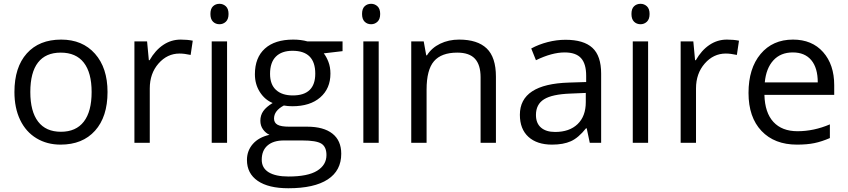

<svg xmlns="http://www.w3.org/2000/svg" viewBox="-20 -754 4478 1014"><path d="M547.9 -268.1Q547.9 -137.2 481.9 -63.7Q416 9.8 299.8 9.8Q228 9.8 172.4 -23.9Q116.7 -57.6 86.4 -120.6Q56.2 -183.6 56.2 -268.1Q56.2 -398.9 121.6 -471.9Q187 -544.9 303.2 -544.9Q415.5 -544.9 481.7 -470.2Q547.9 -395.5 547.9 -268.1ZM140.1 -268.1Q140.1 -165.5 181.2 -111.8Q222.2 -58.1 301.8 -58.1Q381.3 -58.1 422.6 -111.6Q463.9 -165 463.9 -268.1Q463.9 -370.1 422.6 -423.1Q381.3 -476.1 300.8 -476.1Q221.2 -476.1 180.7 -423.8Q140.1 -371.6 140.1 -268.1Z M934.1 -544.9Q969.7 -544.9 998 -539.1L986.8 -463.9Q953.6 -471.2 928.2 -471.2Q863.3 -471.2 817.1 -418.5Q771 -365.7 771 -287.1V0H689.9V-535.2H756.8L766.1 -436H770Q799.8 -488.3 841.8 -516.6Q883.8 -544.9 934.1 -544.9Z M1179.2 0H1098.1V-535.2H1179.2ZM1091.3 -680.2Q1091.3 -708 1105 -720.9Q1118.7 -733.9 1139.2 -733.9Q1158.7 -733.9 1172.9 -720.7Q1187 -707.5 1187 -680.2Q1187 -652.8 1172.9 -639.4Q1158.7 -626 1139.2 -626Q1118.7 -626 1105 -639.4Q1091.3 -652.8 1091.3 -680.2Z M1789.1 -535.2V-483.9L1689.9 -472.2Q1703.6 -455.1 1714.4 -427.5Q1725.1 -399.9 1725.1 -365.2Q1725.1 -286.6 1671.4 -239.7Q1617.7 -192.9 1523.9 -192.9Q1500 -192.9 1479 -196.8Q1427.2 -169.4 1427.2 -127.9Q1427.2 -106 1445.3 -95.5Q1463.4 -85 1507.3 -85H1602.1Q1689 -85 1735.6 -48.3Q1782.2 -11.7 1782.2 58.1Q1782.2 147 1710.9 193.6Q1639.6 240.2 1502.9 240.2Q1397.9 240.2 1341.1 201.2Q1284.2 162.1 1284.2 90.8Q1284.2 42 1315.4 6.3Q1346.7 -29.3 1403.3 -42Q1382.8 -51.3 1368.9 -70.8Q1355 -90.3 1355 -116.2Q1355 -145.5 1370.6 -167.5Q1386.2 -189.5 1419.9 -210Q1378.4 -227.1 1352.3 -268.1Q1326.2 -309.1 1326.2 -361.8Q1326.2 -449.7 1378.9 -497.3Q1431.6 -544.9 1528.3 -544.9Q1570.3 -544.9 1604 -535.2ZM1362.3 89.8Q1362.3 133.3 1398.9 155.8Q1435.5 178.2 1503.9 178.2Q1606 178.2 1655 147.7Q1704.1 117.2 1704.1 64.9Q1704.1 21.5 1677.2 4.6Q1650.4 -12.2 1576.2 -12.2H1479Q1423.8 -12.2 1393.1 14.2Q1362.3 40.5 1362.3 89.8ZM1406.2 -363.8Q1406.2 -307.6 1438 -278.8Q1469.7 -250 1526.4 -250Q1645 -250 1645 -365.2Q1645 -485.8 1524.9 -485.8Q1467.8 -485.8 1437 -455.1Q1406.2 -424.3 1406.2 -363.8Z M1980 0H1898.9V-535.2H1980ZM1892.1 -680.2Q1892.1 -708 1905.8 -720.9Q1919.4 -733.9 1939.9 -733.9Q1959.5 -733.9 1973.6 -720.7Q1987.8 -707.5 1987.8 -680.2Q1987.8 -652.8 1973.6 -639.4Q1959.5 -626 1939.9 -626Q1919.4 -626 1905.8 -639.4Q1892.1 -652.8 1892.1 -680.2Z M2518.1 0V-346.2Q2518.1 -411.6 2488.3 -443.8Q2458.5 -476.1 2395 -476.1Q2311 -476.1 2272 -430.7Q2232.9 -385.3 2232.9 -280.8V0H2151.9V-535.2H2217.8L2231 -461.9H2234.9Q2259.8 -501.5 2304.7 -523.2Q2349.6 -544.9 2404.8 -544.9Q2501.5 -544.9 2550.3 -498.3Q2599.1 -451.7 2599.1 -349.1V0Z M3094.7 0 3078.6 -76.2H3074.7Q3034.7 -25.9 2994.9 -8.1Q2955.1 9.8 2895.5 9.8Q2815.9 9.8 2770.8 -31.2Q2725.6 -72.3 2725.6 -147.9Q2725.6 -310.1 2984.9 -317.9L3075.7 -320.8V-354Q3075.7 -417 3048.6 -447Q3021.5 -477.1 2961.9 -477.1Q2895 -477.1 2810.5 -436L2785.6 -498Q2825.2 -519.5 2872.3 -531.7Q2919.4 -543.9 2966.8 -543.9Q3062.5 -543.9 3108.6 -501.5Q3154.8 -459 3154.8 -365.2V0ZM2911.6 -57.1Q2987.3 -57.1 3030.5 -98.6Q3073.7 -140.1 3073.7 -214.8V-263.2L2992.7 -259.8Q2896 -256.3 2853.3 -229.7Q2810.5 -203.1 2810.5 -147Q2810.5 -103 2837.2 -80.1Q2863.8 -57.1 2911.6 -57.1Z M3402.8 0H3321.8V-535.2H3402.8ZM3314.9 -680.2Q3314.9 -708 3328.6 -720.9Q3342.3 -733.9 3362.8 -733.9Q3382.3 -733.9 3396.5 -720.7Q3410.6 -707.5 3410.6 -680.2Q3410.6 -652.8 3396.5 -639.4Q3382.3 -626 3362.8 -626Q3342.3 -626 3328.6 -639.4Q3314.9 -652.8 3314.9 -680.2Z M3818.8 -544.9Q3854.5 -544.9 3882.8 -539.1L3871.6 -463.9Q3838.4 -471.2 3813 -471.2Q3748 -471.2 3701.9 -418.5Q3655.8 -365.7 3655.8 -287.1V0H3574.7V-535.2H3641.6L3650.9 -436H3654.8Q3684.6 -488.3 3726.6 -516.6Q3768.6 -544.9 3818.8 -544.9Z M4189 9.8Q4070.3 9.8 4001.7 -62.5Q3933.1 -134.8 3933.1 -263.2Q3933.1 -392.6 3996.8 -468.8Q4060.5 -544.9 4168 -544.9Q4268.6 -544.9 4327.1 -478.8Q4385.7 -412.6 4385.7 -304.2V-252.9H4017.1Q4019.5 -158.7 4064.7 -109.9Q4109.9 -61 4191.9 -61Q4278.3 -61 4362.8 -97.2V-24.9Q4319.8 -6.3 4281.5 1.7Q4243.2 9.8 4189 9.8ZM4167 -477.1Q4102.5 -477.1 4064.2 -435.1Q4025.9 -393.1 4019 -318.8H4298.8Q4298.8 -395.5 4264.6 -436.3Q4230.5 -477.1 4167 -477.1Z"/></svg>

Font: f0_46825 
Style: Regular
Weight: 400
Foundry: Ascender Corporation
Version: Version 1.10